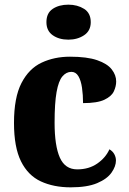

<svg xmlns="http://www.w3.org/2000/svg" viewBox="-20 -793 552 823"><path d="M283 10Q210 10 155 -15.5Q100 -41 70 -101.5Q40 -162 40 -266Q40 -375 72 -437Q104 -499 158.5 -524.5Q213 -550 280 -550Q353 -550 396.5 -535Q440 -520 459 -495.5Q478 -471 478 -444Q478 -423 468 -401.5Q458 -380 427.5 -365.5Q397 -351 336 -351Q336 -386 331.5 -417Q327 -448 316 -466.5Q305 -485 286 -485Q264 -485 247.5 -465.5Q231 -446 222.5 -398.5Q214 -351 214 -267Q214 -168 236.5 -117.5Q259 -67 311 -67Q361 -67 397 -92Q433 -117 449 -153Q463 -145 470 -132Q477 -119 477 -105Q477 -80 458 -53Q439 -26 396.5 -8Q354 10 283 10ZM273 -623Q233 -623 206 -642Q179 -661 179 -698Q179 -737 206 -755Q233 -773 273 -773Q312 -773 340.5 -755Q369 -737 369 -698Q369 -661 340.5 -642Q312 -623 273 -623Z"/></svg>

Font: Noto Serif Armenian SemiCondensed ExtraBold
Style: Regular
Weight: 800
Width: 4
Designer: Monotype Design Team
Foundry: Monotype Imaging Inc.
Version: Version 2.008; ttfautohint (v1.8.4.7-5d5b)